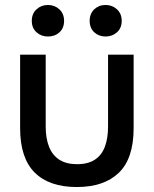

<svg xmlns="http://www.w3.org/2000/svg" viewBox="-20 -747 619 773"><path d="M289 6Q178 6 119.5 -52.5Q61 -111 61 -231V-527H164V-237Q164 -190 177.5 -156Q191 -122 219 -104Q247 -86 290 -86Q335 -86 362.5 -104.5Q390 -123 402.5 -157Q415 -191 415 -237V-527H518V-231Q518 -109 458.5 -51.5Q399 6 289 6ZM405 -600Q378 -600 359.5 -617Q341 -634 341 -663Q341 -692 359.5 -709.5Q378 -727 405 -727Q432 -727 451 -709.5Q470 -692 470 -663Q470 -634 451 -617Q432 -600 405 -600ZM173 -600Q146 -600 127 -617Q108 -634 108 -663Q108 -692 127 -709.5Q146 -727 173 -727Q200 -727 219 -709.5Q238 -692 238 -663Q238 -634 219.5 -617Q201 -600 173 -600Z"/></svg>

Font: Onest Medium
Style: Regular
Weight: 500
Designer: Dmitri Voloshin, Andrey Kudryavtsev
Foundry: Dmitri Voloshin, Andrey Kudryavtsev
Version: Version 1.000;gftools[0.9.33]